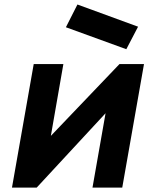

<svg xmlns="http://www.w3.org/2000/svg" viewBox="-20 -854 688 874"><path d="M608.5 -732.5 555 -630 280 -730 332.5 -833.5ZM536.5 0H401L460.5 -338.5L147 0H34.5L133.5 -562.5H268.5L211.5 -235.5L524 -562.5H635.5Z"/></svg>

Font: Russisch Sans ExtraBold
Style: Italic
Weight: 800
Width: 4
Italic angle: -10°
Designer: Michael Sharanda (font) & Cristiano Sobral (main changes)
Foundry: Michael Sharanda
Version: Version 2.00;September 8, 2020;FontCreator 13.0.0.2681 64-bi